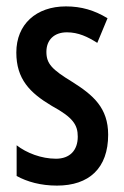

<svg xmlns="http://www.w3.org/2000/svg" viewBox="-20 -570 388 600"><path d="M318 -149C318 -233 271 -273 206 -314C142 -353 125 -371 125 -408C125 -445 149 -469 189 -469C225 -469 254 -455 284 -436L316 -513C275 -538 234 -550 186 -550C93 -550 31 -494 31 -406C31 -323 73 -280 142 -239C208 -203 223 -180 223 -143C223 -100 198 -74 155 -74C109 -74 63 -92 32 -116V-20C65 -2 107 10 158 10C258 10 318 -44 318 -149Z"/></svg>

Font: Noto Sans Malayalam ExtraCondensed Medium
Style: Regular
Weight: 500
Width: 2
Designer: Jelle Bosma - Monotype Design Team
Foundry: Monotype Imaging Inc.
Version: Version 2.104